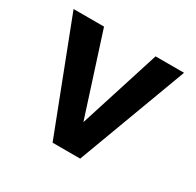

<svg xmlns="http://www.w3.org/2000/svg" viewBox="-113 -605 744 730"><g transform="rotate(30 259.5 -240.0)"><path d="M373.8 -480 261.2 -126.2 147.5 -480H13.8L198.8 0H320L498.8 -480Z"/></g></svg>

Font: Cambay
Style: Bold
Weight: 700
Designer: Pooja Saxena
Foundry: Pooja Saxena
Version: Version 1.096;PS 001.096;hotconv 1.0.70;makeotf.lib2.5.58329